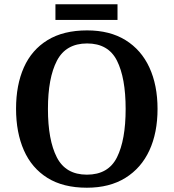

<svg xmlns="http://www.w3.org/2000/svg" viewBox="-20 -867 812 897"><path d="M386 10Q275 10 201.5 -36Q128 -82 91.5 -165Q55 -248 55 -359Q55 -470 91.5 -552Q128 -634 202 -679.5Q276 -725 387 -725Q493 -725 566.5 -679.5Q640 -634 678 -551.5Q716 -469 716 -358Q716 -247 678 -164.5Q640 -82 566 -36Q492 10 386 10ZM386 -51Q486 -51 526.5 -132Q567 -213 567 -358Q567 -503 526.5 -583.5Q486 -664 387 -664Q288 -664 246 -583.5Q204 -503 204 -358Q204 -213 245.5 -132Q287 -51 386 -51ZM239 -774V-847H529V-774Z"/></svg>

Font: Noto Naskh Arabic UI Semi
Style: Bold
Weight: 700
Designer: Monotype Design Team, David Williams, Mohamad Dakak and Nizar Qandah
Foundry: Monotype Imaging Inc.
Version: Version 2.014; ttfautohint (v1.8.4.7-5d5b)